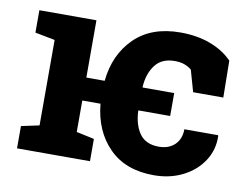

<svg xmlns="http://www.w3.org/2000/svg" viewBox="-65 -627 932 725"><g transform="rotate(10 401.5 -264.0)"><path d="M565.4 10.3Q456.5 10.3 393.6 -53.5Q330.6 -117.2 320.8 -220.7H251V-100.1L319.3 -85.4V0H39.6V-85.4L108.4 -100.1V-427.7L32.2 -442.4V-528.3H251V-308.6H321.3Q331.5 -410.6 396.2 -474.4Q460.9 -538.1 572.3 -538.1Q636.2 -538.1 687 -519Q737.8 -500 771.5 -465.3L773.4 -324.2H657.7L634.3 -406.7Q623.5 -416 607.7 -422.1Q591.8 -428.2 569.3 -428.2Q520 -428.2 494.9 -395.5Q469.7 -362.8 466.3 -311L467.3 -308.6H587.9V-220.7H466.8L465.8 -218.3Q468.3 -164.6 491.9 -131.8Q515.6 -99.1 565.4 -99.1Q603.5 -99.1 626.5 -121.3Q649.4 -143.6 649.4 -180.7H778.3L779.8 -177.7Q781.2 -124.5 753.2 -81.8Q725.1 -39.1 676 -14.4Q627 10.3 565.4 10.3Z"/></g></svg>

Font: Roboto Slab
Style: Bold
Weight: 700
Designer: Google
Version: Version 2.000; ttfautohint (v1.8.1.43-b0c9)